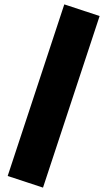

<svg xmlns="http://www.w3.org/2000/svg" viewBox="-20 -767 489 875"><path d="M273 -747 15 35 176 88 434 -694Z"/></svg>

Font: Unageo
Style: Black
Weight: 900
Designer: Richard Sepsi
Foundry: Richard Sepsi
Version: Version 2.000